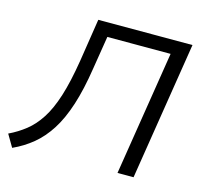

<svg xmlns="http://www.w3.org/2000/svg" viewBox="-123 -818 990 947"><g transform="rotate(15 371.5 -345.0)"><path d="M18 15 -19 -48Q27 -70 65.5 -100.5Q104 -131 135 -179Q166 -227 189.5 -301Q213 -375 231 -486L265 -705H746L634 0H552L653 -635H330L303 -467Q286 -356 260 -275.5Q234 -195 198.5 -139.5Q163 -84 118 -47Q73 -10 18 15Z"/></g></svg>

Font: Mulish
Style: Italic
Weight: 400
Italic angle: -9°
Designer: Vernon Adams
Foundry: Vernon Adams
Version: Version 3.603; ttfautohint (v1.8.3)